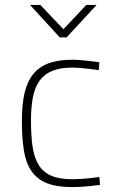

<svg xmlns="http://www.w3.org/2000/svg" viewBox="-20 -752 477 781"><path d="M274 -509Q288 -509 307 -507.5Q326 -506 343 -504Q363 -501 384 -499L382 -467Q361 -469 342 -472Q325 -474 306.5 -475.5Q288 -477 274 -477Q226 -477 193.5 -464Q161 -451 141.5 -424.5Q122 -398 114 -357Q106 -316 106 -261Q106 -200 112.5 -155.5Q119 -111 137 -81.5Q155 -52 188 -37.5Q221 -23 274 -23Q288 -23 307 -24Q326 -25 343 -27Q363 -29 384 -32L387 0Q365 3 345 5Q327 7 307.5 8Q288 9 274 9Q211 9 171.5 -6.5Q132 -22 109 -54.5Q86 -87 77.5 -138Q69 -189 69 -261Q69 -327 80 -374Q91 -421 115.5 -451Q140 -481 179 -495Q218 -509 274 -509ZM102 -732H144L238 -633L331 -732H373L251 -600H223Z"/></svg>

Font: Panefresco 1wt
Style: Regular
Weight: 250
Version: Version 1.000